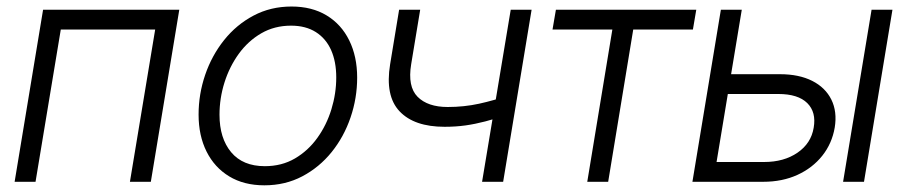

<svg xmlns="http://www.w3.org/2000/svg" viewBox="-20 -552 2754 583"><path d="M524.4 -522.5 438 0H374.5L451.2 -462.4H164.6L87.9 0H24.4L110.8 -522.5Z M782.7 10.7Q720.7 10.7 676 -16.4Q631.3 -43.5 607.2 -91.8Q583 -140.1 583 -204.1Q583 -266.1 603 -324.7Q623 -383.3 660.4 -430.2Q697.8 -477.1 749.8 -504.6Q801.8 -532.2 865.2 -532.2Q927.2 -532.2 971.9 -505.1Q1016.6 -478 1040.5 -429.2Q1064.5 -380.4 1064.5 -316.4Q1064.5 -253.9 1044.4 -195.3Q1024.4 -136.7 987.1 -90.3Q949.7 -43.9 897.9 -16.6Q846.2 10.7 782.7 10.7ZM784.2 -47.4Q835.4 -47.4 875.5 -70.8Q915.5 -94.2 943.6 -133.3Q971.7 -172.4 986.3 -220.2Q1001 -268.1 1001 -316.9Q1001 -364.7 985.4 -399.9Q969.7 -435.1 939 -454.6Q908.2 -474.1 863.8 -474.1Q813.5 -474.1 773.4 -450.9Q733.4 -427.7 705.1 -388.7Q676.8 -349.6 661.6 -301.5Q646.5 -253.4 646.5 -203.6Q646.5 -132.3 681.9 -89.8Q717.3 -47.4 784.2 -47.4Z M1330.1 -167Q1237.8 -167 1193.4 -213.9Q1148.9 -260.7 1164.6 -356.9L1191.9 -522.5H1255.9L1228.5 -356.9Q1217.3 -289.1 1248 -258.1Q1278.8 -227.1 1339.4 -227.1Q1389.2 -227.1 1434.8 -237.1Q1480.5 -247.1 1528.3 -263.7L1518.1 -202.6Q1483.9 -191.4 1453.4 -183.3Q1422.9 -175.3 1393.1 -171.1Q1363.3 -167 1330.1 -167ZM1443.8 0 1530.8 -522.5H1594.2L1507.8 0Z M1763.2 0 1839.4 -462.4H1657.7L1668 -522.5H2094.2L2084 -462.4H1902.8L1826.7 0Z M2189.5 -326.7H2348.1Q2406.2 -326.7 2446.3 -306.4Q2486.3 -286.1 2504.4 -249.5Q2522.5 -212.9 2514.6 -164.6Q2506.3 -116.2 2476.8 -79.1Q2447.3 -42 2401.4 -21Q2355.5 0 2297.4 0H2082.5L2168.9 -522.5H2232.4L2155.8 -60.1H2300.3Q2360.4 -60.1 2401.6 -88.4Q2442.9 -116.7 2450.7 -164.1Q2459 -211.4 2431.2 -239Q2403.3 -266.6 2343.3 -266.6H2179.2ZM2540 0 2626.5 -522.5H2689.9L2603.5 0Z"/></svg>

Font: Inter 28pt Light
Style: Italic
Weight: 300
Italic angle: -9.3988°
Designer: Rasmus Andersson
Foundry: rsms
Version: Version 4.001;git-66647c0bb